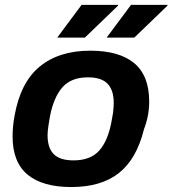

<svg xmlns="http://www.w3.org/2000/svg" viewBox="-20 -743 696 775"><path d="M267.4 12Q151.7 12 91.2 -38.2Q30.8 -88.4 30.8 -192.3Q30.8 -211.8 32.7 -232.6Q34.6 -253.3 38.6 -274.5Q62.1 -410.1 140.3 -474.3Q218.4 -538.4 344.4 -538.4Q461.1 -538.4 521.7 -488.1Q582.2 -437.8 582.2 -332.9Q582.2 -302.8 576.7 -275.3Q571.3 -247.8 561 -220.9Q531.4 -100.9 459.8 -44.5Q388.3 12 267.4 12ZM276.7 -95.6Q344.6 -95.6 380 -134.6Q415.4 -173.6 429.9 -251.4Q434.3 -273.1 436.2 -287.1Q438 -301.1 438.5 -310.8Q439 -320.4 439 -328.6Q439 -378.9 414.4 -404.8Q389.8 -430.8 335.1 -430.8Q267.4 -430.8 232.3 -391Q197.1 -351.3 181.9 -274.8Q178.2 -253.3 176 -238.8Q173.8 -224.3 172.9 -214.8Q172 -205.2 172 -197.1Q172 -146 197 -120.8Q222 -95.6 276.7 -95.6ZM211 -591.2 309.4 -723.4H456.2L456.4 -720.2L322.6 -591.2ZM410.5 -591.2 508.9 -723.4H655.7L656 -720.2L522.1 -591.2Z"/></svg>

Font: Archivo Variable SemiBold
Style: Italic
Weight: 600
Italic angle: -10°
Designer: Hector Gatti
Foundry: Omnibus-Type
Version: Version 2.001